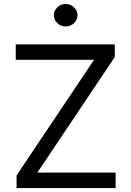

<svg xmlns="http://www.w3.org/2000/svg" viewBox="-20 -952 665 972"><path d="M63.9 0V-63.9L456 -649.1H59.7V-727.3H561.1V-663.4L169 -78.1H565.3V0ZM312.5 -818.2Q288 -818.2 270.4 -834.9Q252.8 -851.6 252.8 -875Q252.8 -898.4 270.4 -915.1Q288 -931.8 312.5 -931.8Q337 -931.8 354.6 -915.1Q372.2 -898.4 372.2 -875Q372.2 -851.6 354.6 -834.9Q337 -818.2 312.5 -818.2Z"/></svg>

Font: Inter Zeller
Style: Regular
Weight: 400
Designer: Rasmus Andersson; Joe Bland
Foundry: zeller
Version: Version 3.015;git-dec3a8cb1